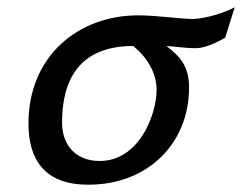

<svg xmlns="http://www.w3.org/2000/svg" viewBox="-20 -491 663 526"><path d="M58 -153C58 -51 104 15 222 15C386 15 498 -99 498 -251C498 -311 472 -337 436 -365C457 -364 486 -359 516 -359C551 -359 597 -388 597 -388L623 -471C578 -448 528 -439 507 -439C478 -439 407 -449 359 -449C193 -449 58 -336 58 -153ZM150 -155C150 -268 194 -365 345 -365C382 -335 409 -292 409 -245C409 -178 362 -50 253 -50C187 -50 150 -94 150 -155Z"/></svg>

Font: KpSans
Style: BoldItalic
Weight: 700
Italic angle: -11°
Version: Version 0.66